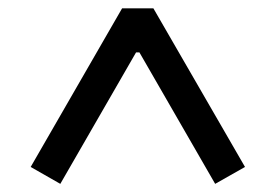

<svg xmlns="http://www.w3.org/2000/svg" viewBox="-20 -785 660 460"><path d="M53.5 -385 272.5 -765H347.5L567 -385L495.5 -344.5L314 -659.5H306L124.5 -344.5Z"/></svg>

Font: Monaspace Radon
Style: Regular
Weight: 400
Designer: Riley Cran & the Lettermatic Team
Foundry: Lettermatic
Version: Version 1.000 (Monaspace Radon)